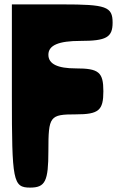

<svg xmlns="http://www.w3.org/2000/svg" viewBox="-20 -903 561 873"><path d="M34 -467C34 -79 39 -50 117 -50C186 -50 200 -79 200 -217C200 -375 206 -383 325 -383C429 -383 450 -401 450 -488C450 -575 429 -592 325 -592C242 -592 200 -612 200 -654C200 -697 246 -717 346 -717C463 -717 492 -733 492 -800C492 -873 463 -883 263 -883H34Z"/></svg>

Font: Hussar Skorodowane
Style: Bold
Weight: 700
Foundry: Cannot Into Space Fonts
Version: Version 0.892